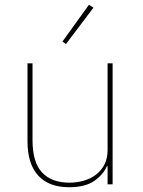

<svg xmlns="http://www.w3.org/2000/svg" viewBox="-20 -771 596 803"><path d="M430 -76H427Q413 -42 375 -15Q337 12 269 12Q184 12 139.5 -37Q95 -86 95 -181V-506H116V-185Q116 -92 156 -49.5Q196 -7 271 -7Q302 -7 331 -15.5Q360 -24 382 -41Q404 -58 417 -83.5Q430 -109 430 -144V-506H451V0H430ZM256 -587 241 -597 352 -751 371 -739Z"/></svg>

Font: IBM Plex Sans Arabic Thin
Style: Regular
Weight: 100
Designer: Mike Abbink, Paul van der Laan, Pieter van Rosmalen, Wael Morcos, Khajak Apelian
Foundry: Bold Monday
Version: Version 1.101